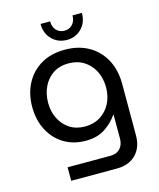

<svg xmlns="http://www.w3.org/2000/svg" viewBox="-130 -790 900 1085"><g transform="rotate(-15 320.0 -247.5)"><path d="M150 203V124H400Q437 124 457.5 102Q478 80 478 44V-96H476Q447 -53 401.5 -23.5Q356 6 289 6Q217 6 162 -27.5Q107 -61 76 -120.5Q45 -180 45 -257Q45 -332 76 -392Q107 -452 165.5 -487Q224 -522 307 -522Q386 -522 445.5 -488Q505 -454 537.5 -393Q570 -332 570 -252V50Q570 120 529 161.5Q488 203 417 203ZM306 -73Q357 -73 395.5 -97Q434 -121 455.5 -162.5Q477 -204 477 -256Q477 -309 456 -351Q435 -393 396.5 -417.5Q358 -442 306 -442Q254 -442 216.5 -417.5Q179 -393 158.5 -350.5Q138 -308 138 -255Q138 -205 158.5 -163.5Q179 -122 216.5 -97.5Q254 -73 306 -73ZM334 -572Q282 -572 247 -607Q212 -642 212 -698H268Q268 -665 286.5 -645.5Q305 -626 334 -626Q362 -626 380.5 -645.5Q399 -665 399 -698H454Q454 -642 419.5 -607Q385 -572 334 -572Z"/></g></svg>

Font: MuseoModerno
Style: Regular
Weight: 400
Designer: Pablo Cosgaya, Héctor Gatti, Marcela Romero, and the Authors of The MuseoModerno Project.
Foundry: Omnibus-Type Team
Version: Version 1.001